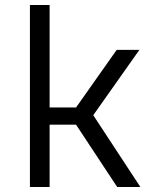

<svg xmlns="http://www.w3.org/2000/svg" viewBox="-20 -750 640 770"><path d="M179 0H100V-730H179V-319H285L448 -550H539L354 -288L543 0H450L285 -250H179Z"/></svg>

Font: JetBrains Mono Semi Light
Style: Regular
Weight: 350
Monospace: yes
Designer: Philipp Nurullin, Konstantin Bulenkov
Foundry: JetBrains
Version: 2.002